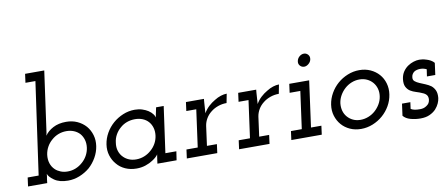

<svg xmlns="http://www.w3.org/2000/svg" viewBox="-67 -1017 3010 1292"><g transform="rotate(-10 1438.0 -371.0)"><path d="M167 0H36L44 -60H119L208 -690H140L148 -750H279L224 -355Q223 -344 221 -334Q219 -324 217 -315Q236 -344 273.5 -364Q311 -384 363 -384Q405 -384 439 -368.5Q473 -353 497 -326Q520 -299 530.5 -263.5Q541 -228 535 -188Q529 -148 508.5 -112Q488 -76 458 -49Q427 -23 388.5 -7.5Q350 8 309 8Q250 8 215 -17Q180 -42 175 -62Q174 -53 173 -43.5Q172 -34 170 -26ZM471 -188Q475 -218 467.5 -243Q460 -268 444 -286Q428 -303 405 -312.5Q382 -322 354 -322Q325 -322 299 -312Q273 -302 252 -283Q231 -265 217.5 -240.5Q204 -216 200 -188Q196 -156 204.5 -129.5Q213 -103 233 -84Q248 -70 269.5 -61.5Q291 -53 317 -53Q346 -53 372 -63.5Q398 -74 419 -93Q440 -111 453.5 -135.5Q467 -160 471 -188Z M605 -187Q611 -227 631.5 -263Q652 -299 682.5 -325.5Q713 -352 751.5 -368Q790 -384 832 -384Q860 -384 883 -376.5Q906 -369 923 -358Q941 -346 951.5 -332Q962 -318 964 -308Q966 -325 970 -341.5Q974 -358 977 -375H1029L985 -60H1060L1051 0H920L924 -30Q925 -39 926.5 -46.5Q928 -54 929 -62Q925 -55 914.5 -45Q904 -35 888 -25Q867 -11 838.5 -1.5Q810 8 777 8Q735 8 700.5 -7.5Q666 -23 644 -50Q621 -76 610 -111.5Q599 -147 605 -187ZM669 -188Q664 -157 672.5 -130.5Q681 -104 700 -86Q715 -71 736.5 -62Q758 -53 785 -53Q814 -53 840.5 -63.5Q867 -74 888 -93Q909 -111 922.5 -135Q936 -159 940 -187Q944 -216 937 -241Q930 -266 914 -284Q898 -302 874.5 -311.5Q851 -321 823 -321Q793 -321 767 -311.5Q741 -302 720 -283Q699 -265 685.5 -240.5Q672 -216 669 -188Z M1129 -60H1206L1241 -315H1173L1181 -375H1304L1302 -353Q1300 -332 1299.5 -315.5Q1299 -299 1297 -278Q1311 -303 1332 -322.5Q1353 -342 1376 -355Q1398 -369 1420 -376Q1442 -383 1461 -383L1449 -321Q1418 -321 1390 -311Q1362 -301 1341 -284Q1319 -267 1305 -243.5Q1291 -220 1287 -193L1269 -60H1337L1329 0H1121Z M1486 -60H1563L1598 -315H1530L1538 -375H1661L1659 -353Q1657 -332 1656.5 -315.5Q1656 -299 1654 -278Q1668 -303 1689 -322.5Q1710 -342 1733 -355Q1755 -369 1777 -376Q1799 -383 1818 -383L1806 -321Q1775 -321 1747 -311Q1719 -301 1698 -284Q1676 -267 1662 -243.5Q1648 -220 1644 -193L1626 -60H1694L1686 0H1478Z M1843 -60H1917L1952 -315H1879L1887 -375H2023L1980 -60H2051L2043 0H1835ZM1970 -514Q1973 -533 1987.5 -545.5Q2002 -558 2019 -558Q2035 -558 2046.5 -545.5Q2058 -533 2055 -514Q2052 -496 2037 -483.5Q2022 -471 2007 -471Q1990 -471 1978.5 -483.5Q1967 -496 1970 -514Z M2140 -188Q2146 -228 2166.5 -264Q2187 -300 2217.5 -326.5Q2248 -353 2286.5 -368.5Q2325 -384 2366 -384Q2408 -384 2442 -368.5Q2476 -353 2499.5 -326.5Q2523 -300 2533.5 -264Q2544 -228 2538 -188Q2532 -147 2511.5 -111.5Q2491 -76 2460.5 -49.5Q2430 -23 2391.5 -7.5Q2353 8 2312 8Q2270 8 2236 -7.5Q2202 -23 2179 -49.5Q2156 -76 2145 -111.5Q2134 -147 2140 -188ZM2203 -187Q2200 -159 2206.5 -135Q2213 -111 2229 -92.5Q2245 -74 2267.5 -63.5Q2290 -53 2318 -53Q2346 -53 2372.5 -63.5Q2399 -74 2419.5 -92.5Q2440 -111 2454 -135Q2468 -159 2472 -187Q2476 -215 2469 -239.5Q2462 -264 2446 -282.5Q2430 -301 2407 -311.5Q2384 -322 2356 -322Q2328 -322 2302 -311.5Q2276 -301 2255.5 -282.5Q2235 -264 2221 -239.5Q2207 -215 2203 -187Z M2600 -31 2611 -112H2668L2662 -67Q2675 -59 2690 -56.5Q2705 -54 2725 -54Q2737 -54 2748 -57Q2759 -60 2769 -67Q2780 -74 2786 -83Q2792 -92 2794 -106Q2796 -127 2786.5 -139Q2777 -151 2758 -158Q2741 -166 2719 -172.5Q2697 -179 2679 -190Q2662 -201 2652 -220.5Q2642 -240 2646 -274Q2650 -303 2664 -323.5Q2678 -344 2697 -357Q2716 -370 2737 -376.5Q2758 -383 2776 -383Q2783 -383 2796 -381.5Q2809 -380 2824 -375Q2839 -371 2853 -363Q2867 -355 2876 -344L2865 -263H2808L2815 -311Q2805 -316 2794 -318.5Q2783 -321 2772 -321Q2761 -321 2750 -318.5Q2739 -316 2730 -310Q2722 -304 2716.5 -295Q2711 -286 2710 -273Q2708 -256 2720.5 -246Q2733 -236 2751 -228.5Q2769 -221 2789.5 -212.5Q2810 -204 2827 -192Q2843 -179 2852 -159Q2861 -139 2858 -107Q2856 -90 2847.5 -71Q2839 -52 2823 -34Q2806 -16 2780 -4Q2754 8 2717 8Q2682 8 2649.5 -1Q2617 -10 2600 -31Z"/></g></svg>

Font: Josefin Slab SemiBold
Style: Italic
Weight: 600
Italic angle: -12°
Designer: Santiago Orozco
Foundry: Typemade
Version: Version 2.000